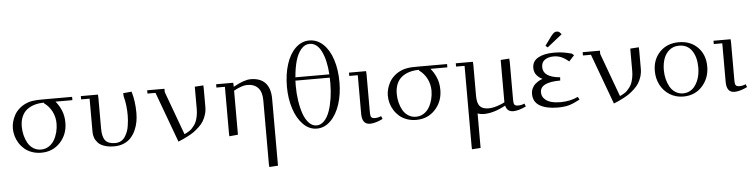

<svg xmlns="http://www.w3.org/2000/svg" viewBox="-55 -1030 6358 1616"><g transform="rotate(-5 3124.0 -222.0)"><path d="M41 -217.8Q41 -245.1 48.3 -272.9Q55.7 -300.8 71 -329.3Q86.4 -357.9 114.5 -382.6Q142.6 -407.2 180.2 -421.9Q201.2 -430.2 224.4 -433.8Q247.6 -437.5 266.1 -438.2Q284.7 -439 326.2 -439H561V-411.1H418Q445.3 -380.4 465.6 -333.7Q485.8 -287.1 485.8 -228Q485.8 -129.4 422.9 -61.3Q359.9 6.8 262.2 6.8Q219.2 6.8 182.6 -6.6Q146 -20 120.4 -42.2Q94.7 -64.5 76.4 -93.8Q58.1 -123 49.6 -154.5Q41 -186 41 -217.8ZM117.2 -226.1Q117.2 -188 126.2 -152.1Q135.3 -116.2 152.3 -86.2Q169.4 -56.2 198 -38.1Q226.6 -20 262.2 -20Q298.3 -20 327.4 -38.3Q356.4 -56.6 374.3 -86.7Q392.1 -116.7 401.6 -153.1Q411.1 -189.5 411.1 -228Q411.1 -280.8 387.7 -327.6Q364.3 -374.5 320.8 -405.8V-411.1Q277.3 -411.1 241.5 -400.6Q205.6 -390.1 177.2 -368.7Q148.9 -347.2 133.1 -310.8Q117.2 -274.4 117.2 -226.1Z M634.8 -411.1V-439H779.3L780.8 -411.1V-150.9Q780.8 -80.1 806.2 -50Q831.5 -20 888.7 -20Q915.5 -20 936.8 -31.2Q958 -42.5 970.9 -62Q983.9 -81.5 992.9 -104Q1002 -126.5 1006.1 -153.8Q1010.3 -181.2 1012 -202.1Q1013.7 -223.1 1013.7 -245.1Q1013.7 -332 993.7 -405.8L991.7 -432.1L1063.5 -439Q1088.4 -356.4 1088.4 -256.8Q1088.4 -218.8 1081.8 -182.9Q1075.2 -147 1059.6 -112.1Q1043.9 -77.1 1020.5 -51Q997.1 -24.9 960.7 -9Q924.3 6.8 879.4 6.8Q831.5 6.8 796.4 -4.9Q761.2 -16.6 742.4 -36.9Q723.6 -57.1 715.1 -79.8Q706.5 -102.5 706.5 -128.9V-411.1Z M1195.3 -411.1V-439H1341.3V-411.1L1476.1 -43.9Q1487.3 -48.8 1493.4 -51.8Q1499.5 -54.7 1513.9 -63.7Q1528.3 -72.8 1537.6 -81.8Q1546.9 -90.8 1559.3 -107.2Q1571.8 -123.5 1579.1 -142.1Q1586.4 -160.6 1591.8 -187.5Q1597.2 -214.4 1597.2 -245.1V-434.1L1669.9 -439L1670.9 -411.1V-256.8Q1670.9 -222.2 1660.9 -190.9Q1650.9 -159.7 1636.2 -136.2Q1621.6 -112.8 1597.7 -90.6Q1573.7 -68.4 1554.2 -54.4Q1534.7 -40.5 1505.4 -25.1Q1476.1 -9.8 1460.4 -2.9Q1444.8 3.9 1419.9 14.2L1263.2 -411.1Z M1777.8 -411.1V-439H1922.4L1923.8 -411.1V-404.8Q2015.1 -456.1 2070.8 -456.1Q2152.3 -456.1 2194.6 -410.2Q2236.8 -364.3 2236.8 -274.9V289.1L2163.6 293.9L2161.6 269V-270Q2161.6 -340.3 2129.4 -375.2Q2097.2 -410.2 2037.6 -410.2Q1993.7 -410.2 1923.8 -372.1V0L1850.6 6.8L1849.6 -19V-411.1Z M2369.6 -366.2Q2369.6 -471.7 2396.7 -556.2Q2423.8 -640.6 2474.6 -689.2Q2525.4 -737.8 2590.3 -737.8Q2656.2 -737.8 2707.3 -689.9Q2758.3 -642.1 2785.9 -557.6Q2813.5 -473.1 2813.5 -366.2Q2813.5 -263.7 2785.6 -178.7Q2757.8 -93.8 2706.5 -43.5Q2655.3 6.8 2590.3 6.8Q2526.4 6.8 2475.6 -44.2Q2424.8 -95.2 2397.2 -180.2Q2369.6 -265.1 2369.6 -366.2ZM2444.3 -367.2Q2444.3 -302.2 2453.4 -241.7Q2462.4 -181.2 2479.7 -130.9Q2497.1 -80.6 2525.9 -50.3Q2554.7 -20 2590.3 -20Q2626.5 -20 2655.3 -50Q2684.1 -80.1 2701.2 -129.6Q2718.3 -179.2 2727.3 -239.3Q2736.3 -299.3 2736.3 -363.8Q2736.3 -396 2735.4 -411.1H2445.3Q2444.3 -396 2444.3 -367.2ZM2447.8 -439H2734.4Q2726.6 -560.5 2689.7 -634.8Q2652.8 -709 2590.3 -709Q2549.3 -709 2518.6 -672.6Q2487.8 -636.2 2470.9 -577.1Q2454.1 -518.1 2447.8 -439Z M2900.4 -411.1V-439H3044.9L3046.4 -411.1V-86.9Q3046.4 -59.1 3054.7 -49.1Q3063 -39.1 3085.9 -39.1Q3112.3 -39.1 3138.2 -50.8L3147.9 -25.9Q3085 4.9 3040 4.9Q2972.2 4.9 2972.2 -85V-411.1Z M3209 -217.8Q3209 -245.1 3216.3 -272.9Q3223.6 -300.8 3239 -329.3Q3254.4 -357.9 3282.5 -382.6Q3310.5 -407.2 3348.1 -421.9Q3369.1 -430.2 3392.3 -433.8Q3415.5 -437.5 3434.1 -438.2Q3452.6 -439 3494.1 -439H3729V-411.1H3585.9Q3613.3 -380.4 3633.5 -333.7Q3653.8 -287.1 3653.8 -228Q3653.8 -129.4 3590.8 -61.3Q3527.8 6.8 3430.2 6.8Q3387.2 6.8 3350.6 -6.6Q3314 -20 3288.3 -42.2Q3262.7 -64.5 3244.4 -93.8Q3226.1 -123 3217.5 -154.5Q3209 -186 3209 -217.8ZM3285.2 -226.1Q3285.2 -188 3294.2 -152.1Q3303.2 -116.2 3320.3 -86.2Q3337.4 -56.2 3366 -38.1Q3394.5 -20 3430.2 -20Q3466.3 -20 3495.4 -38.3Q3524.4 -56.6 3542.2 -86.7Q3560.1 -116.7 3569.6 -153.1Q3579.1 -189.5 3579.1 -228Q3579.1 -280.8 3555.7 -327.6Q3532.2 -374.5 3488.8 -405.8V-411.1Q3445.3 -411.1 3409.4 -400.6Q3373.5 -390.1 3345.2 -368.7Q3316.9 -347.2 3301 -310.8Q3285.2 -274.4 3285.2 -226.1Z M3802.7 -411.1V-439H3947.3L3948.7 -411.1V-150.9Q3948.7 -89.4 3971.4 -63.2Q3994.1 -37.1 4045.4 -37.1Q4076.7 -37.1 4117.2 -49.8Q4157.7 -62.5 4181.6 -76.2V-434.1L4254.4 -439L4256.3 -411.1V-86.9Q4256.3 -59.1 4264.4 -49.1Q4272.5 -39.1 4295.4 -39.1Q4322.8 -39.1 4348.6 -50.8L4358.4 -25.9Q4295.4 4.9 4249.5 4.9Q4197.8 4.9 4185.5 -47.9Q4085 6.8 4001.5 6.8Q3976.1 6.8 3948.7 -2V289.1L3875.5 293.9L3874.5 269V-411.1Z M4419.4 -126Q4419.4 -152.3 4430.4 -174.6Q4441.4 -196.8 4458.5 -210.7Q4475.6 -224.6 4490.5 -232.7Q4505.4 -240.7 4519.5 -245.1Q4496.6 -252.4 4472.9 -278.3Q4449.2 -304.2 4449.2 -342.8Q4449.2 -399.9 4499.5 -428Q4549.8 -456.1 4633.3 -456.1Q4675.3 -456.1 4706.5 -451.4Q4737.8 -446.8 4783.2 -435.1L4800.3 -419.9L4755.4 -371.1Q4722.2 -399.4 4692.4 -412.1Q4662.6 -424.8 4628.4 -424.8Q4583.5 -424.8 4554 -405Q4524.4 -385.3 4524.4 -342.8Q4524.4 -257.8 4667.5 -245.1L4665.5 -217.8Q4495.6 -217.8 4495.6 -132.8Q4495.6 -99.6 4518.1 -77.1Q4540.5 -54.7 4574.5 -45.4Q4608.4 -36.1 4652.3 -36.1Q4734.9 -36.1 4801.3 -67.9L4813.5 -43.9Q4759.3 -15.1 4721.4 -4.2Q4683.6 6.8 4626.5 6.8Q4530.3 6.8 4474.9 -25.6Q4419.4 -58.1 4419.4 -126ZM4567.4 -520 4623.5 -597.2Q4639.2 -616.7 4648.7 -623.8Q4658.2 -630.9 4672.4 -630.9Q4677.7 -630.9 4683.3 -629.2Q4689 -627.4 4691.9 -626L4694.3 -624L4711.4 -605L4585.4 -504.9Z M4874.5 -411.1V-439H5020.5V-411.1L5155.3 -43.9Q5166.5 -48.8 5172.6 -51.8Q5178.7 -54.7 5193.1 -63.7Q5207.5 -72.8 5216.8 -81.8Q5226.1 -90.8 5238.5 -107.2Q5251 -123.5 5258.3 -142.1Q5265.6 -160.6 5271 -187.5Q5276.4 -214.4 5276.4 -245.1V-434.1L5349.1 -439L5350.1 -411.1V-256.8Q5350.1 -222.2 5340.1 -190.9Q5330.1 -159.7 5315.4 -136.2Q5300.8 -112.8 5276.9 -90.6Q5252.9 -68.4 5233.4 -54.4Q5213.9 -40.5 5184.6 -25.1Q5155.3 -9.8 5139.6 -2.9Q5124 3.9 5099.1 14.2L4942.4 -411.1Z M5465.8 -228Q5465.8 -325.7 5527.1 -388.9Q5588.4 -452.1 5687 -452.1Q5786.6 -452.1 5847.7 -389.6Q5908.7 -327.1 5908.7 -228Q5908.7 -129.4 5846.7 -61.3Q5784.7 6.8 5687 6.8Q5623 6.8 5572 -25.1Q5521 -57.1 5493.4 -110.6Q5465.8 -164.1 5465.8 -228ZM5542 -228Q5542 -189.5 5551 -153.1Q5560.1 -116.7 5577.1 -86.7Q5594.2 -56.6 5622.8 -38.3Q5651.4 -20 5687 -20Q5716.3 -20 5740.7 -32Q5765.1 -43.9 5781.7 -63.7Q5798.3 -83.5 5810.3 -110.1Q5822.3 -136.7 5827.6 -166Q5833 -195.3 5833 -226.1Q5833 -312.5 5795.9 -367.7Q5758.8 -422.9 5687 -422.9Q5639.2 -422.9 5605.7 -395.5Q5572.3 -368.2 5557.1 -325.2Q5542 -282.2 5542 -228Z M5980 -411.1V-439H6124.5L6126 -411.1V-86.9Q6126 -59.1 6134.3 -49.1Q6142.6 -39.1 6165.5 -39.1Q6191.9 -39.1 6217.8 -50.8L6227.5 -25.9Q6164.6 4.9 6119.6 4.9Q6051.8 4.9 6051.8 -85V-411.1Z"/></g></svg>

Font: Dehuti
Style: Book
Weight: 400
Version: Version 1.2